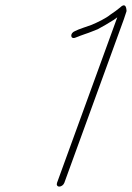

<svg xmlns="http://www.w3.org/2000/svg" viewBox="-20 -662 488 710"><path d="M199.3 28C206.8 28 215.1 21.7 217.9 14L438.1 -591C441.5 -600.3 444.7 -610 447.7 -620C448.1 -621.3 448 -624.5 447.1 -629.5C445.3 -640.5 439.7 -649.5 423.8 -634C413.8 -625.4 401.2 -616.7 389.7 -609C370.4 -593.2 339.8 -579 318.5 -570C300.4 -563.1 273.5 -555.4 257.1 -547C237.1 -539.1 240.2 -514.9 259.4 -523C271.6 -527.7 279.2 -531 294.1 -536C311.6 -541.5 326.9 -548.5 341.6 -554C354.1 -560.3 389.8 -581.3 401.4 -589L413.7 -598L190.9 14C188.1 21.7 191.8 28 199.3 28Z"/></svg>

Font: Take Off
Style: Drunk
Weight: 400
Foundry: Cannot Into Space Fonts
Version: Version 0.89